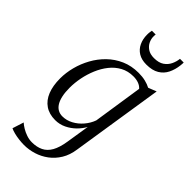

<svg xmlns="http://www.w3.org/2000/svg" viewBox="-315 -842 1153 1153"><g transform="rotate(45 261.0 -266.0)"><path d="M409 41Q401.5 94.5 377.8 133.2Q354 172 319.8 197.5Q285.5 223 245.2 235.5Q205 248 163.5 248Q144 248 120.8 245.2Q97.5 242.5 77 237.2Q56.5 232 44 225.5L67 153.5Q79 164.5 98 176Q117 187.5 139.8 195.2Q162.5 203 186 203Q227 203 257.2 188.2Q287.5 173.5 306.5 139.8Q325.5 106 334.5 49L358 -99.5Q343 -71.5 317.8 -46.5Q292.5 -21.5 260 -5.8Q227.5 10 190.5 10Q139.5 10 104.8 -13.8Q70 -37.5 52.2 -82Q34.5 -126.5 34.5 -188.5Q34.5 -236.5 47.5 -286.8Q60.5 -337 86 -383.2Q111.5 -429.5 149 -466Q186.5 -502.5 235.5 -524Q284.5 -545.5 344.5 -545.5Q377 -545.5 402.8 -539.2Q428.5 -533 448 -522.5L500 -543ZM414.5 -479.5Q402 -494 382.2 -501.2Q362.5 -508.5 337.5 -508.5Q292 -508.5 256 -489Q220 -469.5 193.5 -436.2Q167 -403 149.5 -361.2Q132 -319.5 123.2 -275.2Q114.5 -231 114.5 -189.5Q114.5 -151.5 120.5 -123Q126.5 -94.5 138.2 -75Q150 -55.5 167 -46Q184 -36.5 205 -36.5Q240 -36.5 272.2 -53.8Q304.5 -71 329.2 -100Q354 -129 366.5 -163.5ZM341.5 -613Q301 -613 273.5 -630Q246 -647 232 -676.8Q218 -706.5 218 -743.5Q218 -757.5 219.5 -766.2Q221 -775 222 -780.5H254Q253.5 -777.5 253.2 -773Q253 -768.5 253 -760Q253 -742 262.5 -721.8Q272 -701.5 292.8 -687.2Q313.5 -673 347 -673Q387 -673 410.8 -689.2Q434.5 -705.5 446.2 -730.2Q458 -755 460.5 -780.5H492Q492 -776.5 491.8 -770.2Q491.5 -764 490.5 -755Q486 -715.5 470.2 -683.2Q454.5 -651 423.2 -632Q392 -613 341.5 -613Z"/></g></svg>

Font: Merriweather 72pt Light
Style: Italic
Weight: 300
Italic angle: -7.8°
Version: Version 2.101